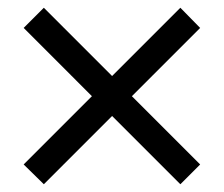

<svg xmlns="http://www.w3.org/2000/svg" viewBox="-20 -574 577 495"><path d="M445 -99 269 -275 93 -99 41 -150 217 -326 41 -502 93 -554 269 -378 445 -554 496 -502 320 -326 496 -150Z"/></svg>

Font: Source Serif 4 Semibold
Style: Regular
Weight: 600
Designer: Frank Grießhammer
Foundry: Adobe
Version: Version 4.005;hotconv 1.1.0;makeotfexe 2.6.0